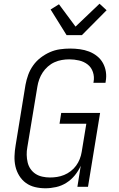

<svg xmlns="http://www.w3.org/2000/svg" viewBox="-20 -1004 640 1032"><path d="M224 8Q195 8 168 1.5Q141 -5 119.5 -20.5Q98 -36 83.5 -59.5Q69 -83 63 -109.5Q57 -136 58 -165Q59 -194 64 -223L117 -548Q122 -575 131.5 -601.5Q141 -628 158 -652Q175 -676 198.5 -694Q222 -712 248 -723.5Q274 -735 302 -739Q330 -743 357 -743Q383 -743 409 -739.5Q435 -736 458.5 -727Q482 -718 501.5 -702.5Q521 -687 533 -665.5Q545 -644 549 -618.5Q553 -593 548 -566L547 -559H482L483 -564Q488 -591 479.5 -616.5Q471 -642 451 -657.5Q431 -673 405 -679Q379 -685 352 -685Q332 -685 312 -681.5Q292 -678 273 -669.5Q254 -661 237.5 -646.5Q221 -632 209.5 -614.5Q198 -597 191 -577.5Q184 -558 181 -539L127 -213Q123 -192 123.5 -171.5Q124 -151 128.5 -131.5Q133 -112 144 -96Q155 -80 171 -69.5Q187 -59 207.5 -54.5Q228 -50 248 -50Q268 -50 287 -53Q306 -56 324.5 -63.5Q343 -71 360 -84Q377 -97 389 -113.5Q401 -130 408.5 -149Q416 -168 419 -187L444 -339H300L309 -397H518L453 0H396L414 -113Q402 -86 382.5 -62Q363 -38 337 -21.5Q311 -5 281.5 1.5Q252 8 224 8ZM338 -815 252 -953 297 -981 386 -861 515 -984 553 -949 420 -815Z"/></svg>

Font: Iosevka Light Extended Oblique
Style: Regular
Weight: 300
Width: 7
Italic angle: -9°
Monospace: yes
Designer: Belleve Invis
Foundry: Belleve Invis
Version: Version 32.5.0; ttfautohint (v1.8.4)